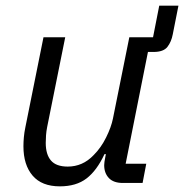

<svg xmlns="http://www.w3.org/2000/svg" viewBox="-20 -648 652 680"><path d="M485 0H415Q382 0 365.5 -17.5Q349 -35 349 -63Q349 -68 350 -75Q351 -82 353 -92L355 -102H350Q323 -44 286.5 -16Q250 12 192 12Q128 12 95.5 -26Q63 -64 63 -130Q63 -145 64.5 -162Q66 -179 70 -198L134 -516H211L147 -198Q144 -183 143 -168.5Q142 -154 142 -142Q142 -101 160.5 -79.5Q179 -58 220 -58Q246 -58 269 -68Q292 -78 312 -99Q338 -125 356 -161.5Q374 -198 380 -228L438 -516H522L544 -628H612L592 -527Q587 -500 573 -482Q559 -464 524 -464H504L425 -68H498Z"/></svg>

Font: IBM Plex Sans Var
Style: Italic
Weight: 400
Italic angle: -11.31°
Designer: Mike Abbink, Paul van der Laan, Pieter van Rosmalen
Foundry: Bold Monday
Version: Version 1.001